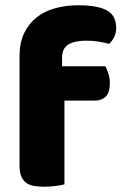

<svg xmlns="http://www.w3.org/2000/svg" viewBox="-20 -699 470 727"><path d="M54 -486Q54 -537 71.5 -573.5Q89 -610 119 -633.5Q149 -657 189.5 -668Q230 -679 276 -679Q350 -679 385 -659.5Q420 -640 420 -593Q420 -573 411.5 -557Q403 -541 393 -533Q374 -538 353.5 -541.5Q333 -545 306 -545Q263 -545 239 -530.5Q215 -516 215 -480V-448H379Q385 -437 390.5 -420.5Q396 -404 396 -384Q396 -349 380.5 -333.5Q365 -318 339 -318H224V-1Q214 2 192.5 5Q171 8 148 8Q126 8 108.5 5Q91 2 79 -7Q67 -16 60.5 -31.5Q54 -47 54 -72Z"/></svg>

Font: Baloo Thambi
Style: Regular
Weight: 400
Designer: Aadarsh Rajan and Ek Type
Foundry: Ek Type
Version: Version 1.443;PS 1.000;hotconv 16.6.51;makeotf.lib2.5.65220;